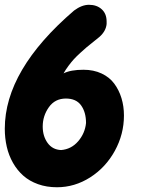

<svg xmlns="http://www.w3.org/2000/svg" viewBox="-21 -770 617 801"><path d="M394 -616.2Q387.7 -610.8 368.7 -595.7Q349.6 -580.6 340.3 -572.8Q331.1 -564.9 314.5 -549.8Q297.9 -534.7 287.4 -523.2Q276.9 -511.7 264.9 -495.6Q252.9 -479.5 244.1 -463.9Q273.9 -479 327.1 -479Q369.6 -479 402.8 -463.4Q436 -447.8 455.8 -420.9Q475.6 -394 485.8 -360.4Q496.1 -326.7 496.1 -288.1Q496.1 -210 458 -140.6Q419.9 -71.3 355.2 -30Q290.5 11.2 216.8 11.2Q173.3 11.2 137.5 -1.7Q101.6 -14.6 76.2 -37.1Q50.8 -59.6 33.2 -90.6Q15.6 -121.6 7.3 -157.5Q-1 -193.4 -1 -232.9Q-1 -478 288.1 -726.1Q320.3 -750 350.1 -750Q382.8 -750 403.3 -731.4Q423.8 -712.9 423.8 -680.2V-669.9Q420.9 -640.1 394 -616.2ZM157.2 -242.2Q157.2 -202.1 177.5 -173.8Q197.8 -145.5 233.9 -144Q276.4 -147.5 304.9 -180.4Q333.5 -213.4 337.9 -256.8Q337.9 -301.8 317.4 -330.3Q296.9 -358.9 253.9 -358.9Q208.5 -358.9 182.9 -322.8Q157.2 -286.6 157.2 -242.2Z"/></svg>

Font: BPreplay
Style: Bold Italic
Weight: 700
Italic angle: -6°
Designer: Magenta/George Triantafyllakos
Foundry: Magenta/George Triantafyllakos
Version: Version 1.00